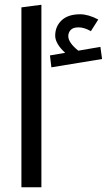

<svg xmlns="http://www.w3.org/2000/svg" viewBox="-20 -787 452 807"><path d="M409 -539 196 -504 190 -554 254 -565Q234 -583 223 -601.5Q212 -620 212 -637Q212 -676 239 -701.5Q266 -727 317 -727Q351 -727 393 -705L362 -656Q334 -672 310 -672Q287 -672 277 -661Q267 -650 267 -635Q267 -608 309 -574L402 -590ZM70 0V-756L154 -767V0Z"/></svg>

Font: FiraGO
Style: Regular
Weight: 400
Designer: bBox Type
Foundry: bBox Type GmbH
Version: Version 1.001;April 20, 2020;FontCreator 12.0.0.2555 64-bit